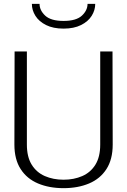

<svg xmlns="http://www.w3.org/2000/svg" viewBox="-20 -968 662 1000"><path d="M311 12Q236 12 178 -12.5Q120 -37 87.5 -87.5Q55 -138 55 -215L56 -700H120V-215Q120 -151 145 -110.5Q170 -70 213.5 -51Q257 -32 311 -32Q365 -32 408.5 -51Q452 -70 477 -110.5Q502 -151 502 -215V-700H566L567 -215Q567 -138 534.5 -87.5Q502 -37 444 -12.5Q386 12 311 12ZM476 -948Q476 -915 457.5 -885.5Q439 -856 402 -837.5Q365 -819 311 -819Q257 -819 220 -837.5Q183 -856 164.5 -885.5Q146 -915 146 -948H186Q186 -914 215.5 -886.5Q245 -859 311 -859Q377 -859 406.5 -886.5Q436 -914 436 -948Z"/></svg>

Font: Panamera
Style: Regular
Weight: 400
Designer: Bastien Sozeau
Foundry: NBR — Bastien Sozeau
Version: Version 3.002; ttfautohint (v1.8.4.7-5d5b);gftools[0.9.33]